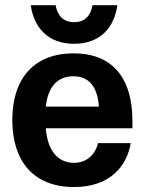

<svg xmlns="http://www.w3.org/2000/svg" viewBox="-20 -722 565 754"><path d="M270.8 -550C375 -550 429.2 -615.8 440.8 -701.7H343.3C336.7 -664.2 316.7 -635 270.8 -635C225.8 -635 205 -664.2 198.3 -701.7H100.8C112.5 -615.8 166.7 -550 270.8 -550ZM270.8 12.5C410.8 12.5 478.3 -68.3 493.3 -160H365C355 -118.3 323.3 -82.5 270.8 -82.5C205 -82.5 165.8 -134.2 160 -218.3H500V-246.7C500 -420.8 417.5 -512.5 269.2 -512.5C113.3 -512.5 28.3 -413.3 28.3 -250.8C28.3 -88.3 112.5 12.5 270.8 12.5ZM160 -303.3C168.3 -383.3 207.5 -422.5 268.3 -422.5C330.8 -422.5 363.3 -379.2 368.3 -303.3Z"/></svg>

Font: Familjen Grotesk
Style: Bold
Weight: 700
Designer: Anders Wikstroem, Jonas Baeckman, Matilda Gysing, Kristian Moeller
Foundry: Familjen STHLM AB
Version: Version 2.000